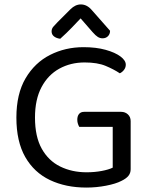

<svg xmlns="http://www.w3.org/2000/svg" viewBox="-20 -834 679 867"><path d="M570 -287V-70Q570 -52 559.5 -39.5Q549 -27 528 -17Q503 -4 459 4.5Q415 13 370 13Q277 13 205.5 -21Q134 -55 94 -125Q54 -195 54 -303Q54 -410 95.5 -480.5Q137 -551 206 -586Q275 -621 357 -621Q414 -621 457 -609Q500 -597 524 -579Q548 -561 548 -542Q548 -529 540 -518.5Q532 -508 521 -503Q494 -521 457 -536.5Q420 -552 362 -552Q299 -552 248 -524Q197 -496 167.5 -440.5Q138 -385 138 -303Q138 -217 168.5 -162.5Q199 -108 252 -82Q305 -56 371 -56Q407 -56 439 -62Q471 -68 489 -77V-261H338Q335 -266 332 -274.5Q329 -283 329 -293Q329 -310 337 -319.5Q345 -329 360 -329H527Q545 -329 557.5 -317.5Q570 -306 570 -287ZM344 -751Q328 -734 304.5 -709.5Q281 -685 252 -659Q235 -661 224 -669.5Q213 -678 213 -692Q213 -704 220.5 -713Q228 -722 239 -733L298 -792Q320 -814 345 -814Q373 -814 395 -788L477 -695Q477 -680 467.5 -670.5Q458 -661 443 -661Q432 -661 422 -667Q412 -673 398 -689Z"/></svg>

Font: Baloo Bhaijaan 2
Style: Regular
Weight: 400
Designer: Sanskriti Dholi, Noopur Datye and Ek Type
Foundry: Ek Type
Version: Version 1.701